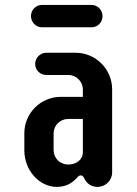

<svg xmlns="http://www.w3.org/2000/svg" viewBox="-20 -729 540 759"><path d="M119.1 -476.1C119.1 -451.7 138.7 -432.6 163.6 -432.6H250C282.2 -432.6 307.6 -406.7 307.6 -374.5V-346.2H220.7C141.1 -346.2 76.2 -282.2 76.2 -202.1V-134.8C76.2 -55.7 134.8 9.8 204.6 9.8C241.7 9.8 263.7 -5.4 281.2 -22.9C286.6 -28.8 291 -35.6 299.3 -35.6C307.6 -35.6 311 -28.3 313.5 -22.9C316.9 -16.1 330.6 9.8 365.2 9.8C397.9 9.8 423.3 -16.1 423.3 -47.4V-376C423.3 -455.6 358.4 -520.5 278.8 -520.5H163.6C138.7 -520.5 119.1 -500.5 119.1 -476.1ZM191.9 -201.2C191.9 -233.4 217.3 -258.8 250 -258.8H307.6V-127.9C307.6 -97.2 281.2 -78.6 250 -78.6C217.3 -78.6 191.9 -103.5 191.9 -135.7ZM385.3 -665.5C385.3 -689 366.2 -709.5 342.3 -709.5H145.5C121.6 -709.5 102.5 -689.9 102.5 -665C102.5 -641.6 121.6 -621.1 145.5 -621.1H342.3C366.2 -621.1 385.3 -640.6 385.3 -665.5Z"/></svg>

Font: Supermercado One
Style: Regular
Weight: 400
Designer: James Grieshaber
Foundry: James Grieshaber
Version: Version 1.002